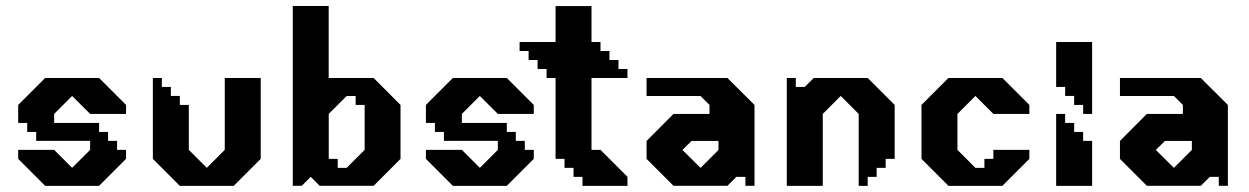

<svg xmlns="http://www.w3.org/2000/svg" viewBox="-20 -603 4054 623"><path d="M214 -291.7 272.4 -233.4H389V-262.5L301.5 -350H126.5L39 -262.5V-204.2H68.2V-175H97.4V-145.9H272.4V-116.7L214 -58.4L155.7 -116.7H39V-87.5L126.5 0H301.5L389 -87.5V-116.7H359.9V-145.9H330.7V-175H301.5V-204.2H155.7V-233.4Z M709.3 -350V-116.7L651 -58.4L592.7 -116.7V-262.5H563.5V-291.7H534.4V-320.9H505.2V-350H476V-87.5L563.5 0H738.5L826 -87.5V-350Z M1192.3 -350H1046.5V-583.5H930V-0.1H959.1L988.2 -29.2L1017.3 -0.1H1192.3L1279.6 -87.5V-262.5ZM1163.2 -116.7 1104.9 -58.4H1075.8V-87.5H1046.7V-233.4L1104.9 -291.6H1134V-262.5H1163.2Z M1537 -291.7 1595.4 -233.4H1712V-262.5L1624.5 -350H1449.5L1362 -262.5V-204.2H1391.2V-175H1420.4V-145.9H1595.4V-116.7L1537 -58.4L1478.7 -116.7H1362V-87.5L1449.5 0H1624.5L1712 -87.5V-116.7H1682.9V-145.9H1653.7V-175H1624.5V-204.2H1478.7V-233.4Z M2016 -350V-379.2H1986.8V-408.3H1957.6V-437.5H1928.5V-466.7H1899.3V-583.3H1782.7V-466.7H1666V-437.5H1695.2V-408.3H1724.3V-379.2H1753.5V-350H1782.7V-87.5H1811.8V-58.4H1841V-29.2H1870.1V0H2016V-29.2L1928.5 -116.7H1899.3V-350Z M2340.4 -349.9H2078V-291.6H2253.1L2282.2 -262.5V-233.4H2165.3L2078 -145.6V-87.4L2165.3 -0.1H2340.4L2369.5 -29.2H2398.7V-0.1H2428.2V-262.5ZM2311.3 -116.5 2253.1 -58.3 2194.4 -116.5 2223.9 -145.6H2311.3Z M2795.5 -350H2620.5L2591.3 -320.9H2562.2V-350H2533V0H2649.7V-233.4L2708 -291.7L2766.3 -233.4V0H2795.5V-29.2H2824.6V-58.4H2853.8V-87.5H2883V-262.5Z M3145 -291.7 3203.3 -233.4H3320V-262.5L3232.5 -350H3057.5L2970 -262.5V-87.5L3057.5 0H3232.5L3320 -87.5V-116.7H3203.3V-87.5H3174.2V-58.4H3145L3086.7 -116.7V-233.4Z M3407 -466.7V-320.9H3436.2V-291.7H3465.4V-262.5H3494.5V-233.4H3523.7V-466.7ZM3494.5 -175H3465.4V-204.2H3436.2V-233.4H3407V0H3523.7V-145.9H3494.5Z M3876.4 -349.9H3614V-291.6H3789.1L3818.2 -262.5V-233.4H3701.3L3614 -145.6V-87.4L3701.3 -0.1H3876.4L3905.5 -29.2H3934.7V-0.1H3964.2V-262.5ZM3847.3 -116.5 3789.1 -58.3 3730.4 -116.5 3759.9 -145.6H3847.3Z"/></svg>

Font: Stepalange Short
Style: Regular
Weight: 400
Designer: Szymon Furjan
Version: Version 1.001;Fontself Maker 3.5.8